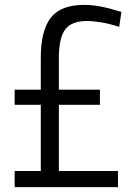

<svg xmlns="http://www.w3.org/2000/svg" viewBox="-20 -766 554 786"><path d="M40 -399H147V-530Q147 -641 188 -693.5Q229 -746 325 -746Q357 -746 393.5 -739Q430 -732 477 -717L468 -656Q432 -668 397 -674Q362 -680 336 -680Q273 -680 247 -645.5Q221 -611 221 -528V-399H389V-337H221V-66H463V0H40V-66H147V-337H40Z"/></svg>

Font: Encode Sans Compressed
Style: Regular
Weight: 400
Designer: Pablo Impallari, Andres Torresi
Foundry: Pablo Impallari, Andres Torresi
Version: Version 1.000; ttfautohint (v1.00) -l 8 -r 50 -G 200 -x 14 -